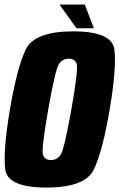

<svg xmlns="http://www.w3.org/2000/svg" viewBox="-24 -818 524 842"><path d="M179.5 4.5Q8.5 4.5 -1.2 -76Q-11 -156.5 19.5 -338Q50.5 -520 88.5 -600.2Q126.5 -680.5 297.2 -680.5Q468 -680.5 477.8 -599.8Q487.5 -519 457 -338Q426 -155.5 388 -75.5Q350 4.5 179.5 4.5ZM199 -116Q225 -116 241.2 -138.5Q257.5 -161 289 -338Q320.5 -518 312 -539.2Q303.5 -560.5 277.5 -560.5Q251.5 -560.5 235.5 -539.2Q219.5 -518 187.5 -338Q156.5 -161 164.8 -138.5Q173 -116 199 -116ZM311.5 -694 237 -798H348L387.5 -694Z"/></svg>

Font: Anybody Condensed ExtraBold
Style: Italic
Weight: 800
Width: 3
Italic angle: -10°
Designer: Tyler Finck
Foundry: Etcetera Type Company
Version: Version 1.010; ttfautohint (v1.8.3) -l 8 -r 50 -G 200 -x 14 